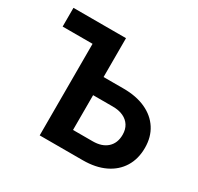

<svg xmlns="http://www.w3.org/2000/svg" viewBox="-154 -913 1132 1097"><g transform="rotate(30 412.0 -364.0)"><path d="M33.2 -604V-727.5H293.9V-604ZM327.1 -471.2H511.7Q596.2 -471.2 658 -442.9Q719.7 -414.6 753.4 -362.3Q787.1 -310.1 787.1 -238.8Q787.1 -165.5 753.9 -111.8Q720.7 -58.1 659.7 -29.1Q598.6 0 514.6 0H230.5V-727.5H379.9V-122.1H509.8Q570.3 -122.1 604.7 -153.3Q639.2 -184.6 639.2 -239.7Q639.2 -274.9 623.5 -299.8Q607.9 -324.7 579.1 -338.1Q550.3 -351.6 509.8 -351.6H327.1Z"/></g></svg>

Font: Inter 18pt
Style: Bold
Weight: 700
Designer: Rasmus Andersson
Foundry: rsms
Version: Version 4.001;git-66647c0bb